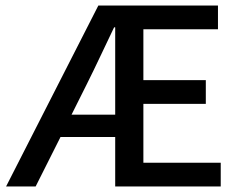

<svg xmlns="http://www.w3.org/2000/svg" viewBox="-20 -675 869 695"><path d="M2 0 336 -655H769V-569H499V-385H725V-299H499V-86H779V0H397V-179H199L109 0ZM294 -370 239 -260H397V-576H393Q368 -524 343.5 -472Q319 -420 294 -370Z"/></svg>

Font: Assistant SemiBold
Style: Regular
Weight: 600
Designer: Hebrew By Ben Nathan, Latin by Paul Hunt
Version: Version 3.000